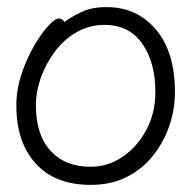

<svg xmlns="http://www.w3.org/2000/svg" viewBox="-20 -504 540 540"><path d="M161 -442Q181 -457 209.5 -470.5Q238 -484 280 -484Q365 -484 418.5 -421Q472 -358 472 -245Q472 -197 456.5 -151Q441 -105 411 -67Q381 -29 337 -6.5Q293 16 235 16Q135 16 80.5 -44Q26 -104 26 -207Q26 -252 40.5 -295.5Q55 -339 75.5 -374.5Q96 -410 115.5 -431Q135 -452 145 -452Q156 -452 161 -442ZM235 -35Q284 -35 325.5 -63.5Q367 -92 392 -139.5Q417 -187 417 -245Q417 -329 380 -381.5Q343 -434 274 -434Q232 -434 196.5 -414Q161 -394 135.5 -360.5Q110 -327 95.5 -287Q81 -247 81 -208Q81 -125 122 -80Q163 -35 235 -35Z"/></svg>

Font: Moon Stars Kai HW Light
Style: Regular
Weight: 300
Designer: GuiWonder
Version: Version 1.101